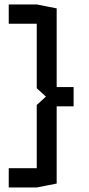

<svg xmlns="http://www.w3.org/2000/svg" viewBox="-20 -728 393 848"><path d="M229.3 -259 142.3 -338.2V-708.3L230.3 -691V-259ZM18.6 100V14.8H142.3V100ZM18.6 -623.1V-708.3H142.3V-623.1ZM230.3 -258.4V-343.6H305.1V-258.4ZM142.3 100V-264.4L229.3 -343.6H230.3V82.7Z"/></svg>

Font: Foldit Thin
Style: Regular
Weight: 100
Designer: Sophia Tai
Foundry: Sophia Tai
Version: Version 1.003